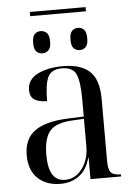

<svg xmlns="http://www.w3.org/2000/svg" viewBox="-57 -859 636 912"><g transform="rotate(-5 261.5 -403.0)"><path d="M120 -796V-816H386V-796ZM163 -615Q146 -615 134.5 -626.5Q123 -638 123 -667Q123 -698 134.5 -709.5Q146 -721 163 -721Q180 -721 192 -709.5Q204 -698 204 -667Q204 -638 192 -626.5Q180 -615 163 -615ZM341 -615Q324 -615 312.5 -626.5Q301 -638 301 -667Q301 -698 312.5 -709.5Q324 -721 341 -721Q358 -721 369.5 -709.5Q381 -698 381 -667Q381 -638 369.5 -626.5Q358 -615 341 -615ZM195 10Q127 10 86.5 -29Q46 -68 46 -139Q46 -217 98 -254.5Q150 -292 256 -296L332 -299V-381Q332 -464 316.5 -500Q301 -536 248 -536Q198 -536 181.5 -501.5Q165 -467 165 -387Q125 -387 104.5 -401Q84 -415 84 -446Q84 -497 133 -521.5Q182 -546 254 -546Q338 -546 381 -507Q424 -468 424 -373V-79Q424 -38 436.5 -24Q449 -10 481 -10H484V0H338V-102H336Q321 -45 283.5 -17.5Q246 10 195 10ZM218 -7Q252 -7 277.5 -27.5Q303 -48 317.5 -81.5Q332 -115 332 -156V-288L275 -285Q198 -281 168.5 -246Q139 -211 139 -132Q139 -7 218 -7Z"/></g></svg>

Font: Noto Serif Display SemiCondensed
Style: Regular
Weight: 400
Width: 4
Designer: Monotype Design Team
Foundry: Monotype Imaging Inc.
Version: Version 2.009